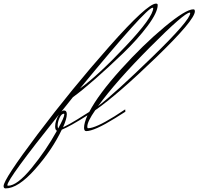

<svg xmlns="http://www.w3.org/2000/svg" viewBox="-283 -728 1105 1069"><path d="M75 -91Q75 -95 73 -95Q59 -95 48.5 -72Q38 -49 38 -28Q38 -18 41 -13Q75 -75 75 -91ZM570 -683Q570 -685 567 -685Q532 -685 162 -235Q263 -308 416.5 -470.5Q570 -633 570 -683ZM-242 303Q-242 306 -238 306Q-188 306 -107.5 208Q-27 110 34 0Q24 -4 24 -24Q24 -55 45 -90Q-242 269 -242 303ZM776 -655Q776 -657 774 -658Q744 -658 553 -466Q362 -274 263 -137Q355 -207 565.5 -411.5Q776 -616 776 -655ZM123 -187 59 -107Q67 -113 73 -113Q89 -113 89 -92Q89 -67 68 -19Q105 -37 147 -63L214 -105Q265 -203 389.5 -341Q514 -479 632.5 -577.5Q751 -676 793 -676Q797 -676 798 -675Q802 -673 802 -665Q802 -617 587.5 -409.5Q373 -202 247 -114Q203 -51 203 -23Q203 -14 207 -14Q248 -14 354 -80L414 -119L415 -106Q390 -90 358 -70Q242 2 197 2Q185 2 185 -17Q185 -43 204 -86Q108 -25 61 -6Q8 106 -87 213.5Q-182 321 -252 321Q-263 321 -263 308Q-263 271 -74 20Q115 -231 326 -469.5Q537 -708 586 -708Q591 -708 594 -705Q595 -704 595 -700Q595 -659 539 -584Q483 -509 402.5 -431.5Q322 -354 248 -289Q174 -224 123 -187Z"/></svg>

Font: Herr Von Muellerhoff
Style: Regular
Weight: 400
Designer: Alejandro Paul
Foundry: Alejandro Paul
Version: Version 1.000